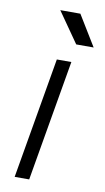

<svg xmlns="http://www.w3.org/2000/svg" viewBox="-82 -741 426 781"><g transform="rotate(10 131.0 -350.0)"><path d="M123 -500H183L97 0H37ZM102 -700H185L262 -574H190Z"/></g></svg>

Font: Oak Sans Light Italic
Style: Regular
Weight: 400
Italic angle: -9.5°
Foundry: Erik Kennedy, Walven
Version: Version 1.000;Glyphs 3.1.2 (3151)